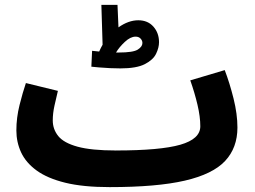

<svg xmlns="http://www.w3.org/2000/svg" viewBox="-20 -745 1043 786"><path d="M429 21Q320 21 247 3Q174 -15 130 -47Q86 -79 66.5 -121Q47 -163 47 -211Q47 -263 60 -315Q73 -367 86 -405L217 -373Q210 -344 203 -312.5Q196 -281 196 -252Q196 -216 218.5 -188Q241 -160 297.5 -144.5Q354 -129 454 -129V-128L455 -129Q636 -129 718 -152.5Q800 -176 800 -228Q800 -267 788.5 -316Q777 -365 759 -416L900 -458Q920 -406 936 -342Q952 -278 952 -223Q952 -140 901.5 -86Q851 -32 736.5 -5.5Q622 21 429 21ZM473 -465Q455 -465 431 -466Q407 -467 385.5 -469Q364 -471 354 -472L357 -537Q370 -536 386 -534Q392 -548 400 -562L395 -725H461L465 -633Q506 -662 546 -662Q585 -662 608 -636Q631 -610 631 -572Q631 -550 619 -525Q607 -500 573 -482.5Q539 -465 473 -465ZM535 -595Q514 -595 491 -573.5Q468 -552 455 -530Q461 -530 466 -530Q525 -530 544 -542Q563 -554 563 -569Q563 -579 555.5 -587Q548 -595 535 -595Z"/></svg>

Font: Noto Sans Arabic SemCond ExtBd
Style: Regular
Weight: 800
Width: 4
Designer: Monotype Design Team, Nadine Chahine, Nizar Qandah and Khaled Hosny
Foundry: Monotype Imaging Inc.
Version: Version 2.012; ttfautohint (v1.8.4.7-5d5b)